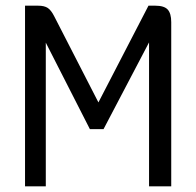

<svg xmlns="http://www.w3.org/2000/svg" viewBox="-20 -655 689 675"><path d="M526 -635Q557 -635 569.5 -621.5Q582 -608 582 -577V0H504V-506L344 -201H296L141 -505V0H68V-635H114Q136 -635 148 -627Q160 -619 171 -597L326 -295L502 -635Z"/></svg>

Font: Gemunu Libre
Style: Regular
Weight: 400
Designer: Puspanada Ekanayake, Sola Matas, Pathum Egodawatta, Kosala Senevirathne
Foundry: mooniak
Version: Version 1.100